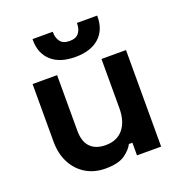

<svg xmlns="http://www.w3.org/2000/svg" viewBox="-128 -810 872 927"><g transform="rotate(-20 308.0 -346.0)"><path d="M259 8Q201 8 157.5 -18.5Q114 -45 90 -92Q66 -139 66 -200V-496H192V-210Q192 -154 219.5 -126Q247 -98 298 -98Q356 -98 388 -136.5Q420 -175 420 -244V-496H546V0H422V-65H404Q392 -40 359 -16Q326 8 259 8ZM306 -548Q227 -548 183.5 -587Q140 -626 140 -694V-700H244V-696Q244 -668 258.5 -649Q273 -630 306 -630Q339 -630 353.5 -649Q368 -668 368 -696V-700H472V-694Q472 -626 428.5 -587Q385 -548 306 -548Z"/></g></svg>

Font: Space Grotesk Light
Style: Bold
Weight: 700
Version: Version 2.000